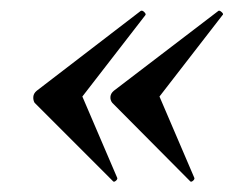

<svg xmlns="http://www.w3.org/2000/svg" viewBox="-20 -385 470 366"><path d="M248 -364Q251 -366 255 -362Q259 -358 257 -356L137 -201L203 -47Q205 -44 201 -40.5Q197 -37 195 -40L46 -189Q43 -194 43.5 -200.5Q44 -207 50 -212ZM396 -364Q398 -366 402.5 -362Q407 -358 404 -356L284 -201L350 -47Q352 -44 348 -40.5Q344 -37 342 -40L194 -189Q190 -194 190.5 -200.5Q191 -207 197 -212Z"/></svg>

Font: Cormorant Infant Light SemiBold
Style: Italic
Weight: 600
Italic angle: -10°
Version: Version 4.001